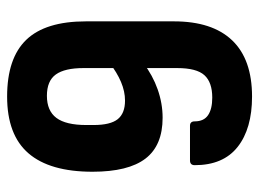

<svg xmlns="http://www.w3.org/2000/svg" viewBox="-112 -590 711 526"><g transform="rotate(90 243.0 -327.5)"><path d="M245 8Q140 8 89.5 -44.5Q39 -97 39 -208V-449Q39 -554 91 -608.5Q143 -663 245 -663Q333 -663 383 -623.5Q433 -584 433 -506Q433 -493 420 -493H325Q313 -493 313 -506Q313 -531 296 -542.5Q279 -554 248 -554Q206 -554 186.5 -532.5Q167 -511 167 -458V-201Q167 -150 184.5 -125.5Q202 -101 243 -101Q284 -101 303.5 -127Q323 -153 323 -209V-229Q323 -275 307 -295Q291 -315 256 -315Q231 -315 205 -304Q179 -293 152 -272L153 -365Q187 -391 225.5 -404.5Q264 -418 303 -418Q379 -418 415 -371Q451 -324 451 -226Q451 -109 400.5 -50.5Q350 8 245 8Z"/></g></svg>

Font: Sofia Sans Condensed ExtraBold
Style: Regular
Weight: 800
Designer: Botio Nikoltchev, Ani Petrova
Foundry: lettersoup
Version: Version 4.101